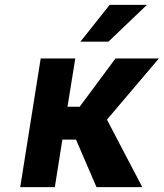

<svg xmlns="http://www.w3.org/2000/svg" viewBox="-20 -768 672 788"><path d="M63 0H205L236 -195H292L376 0H564L419 -277L632 -528H454L307 -330H257L289 -528H147ZM310 -597H425L583 -748H430Z"/></svg>

Font: Aerodynamic
Style: Obl
Weight: 500
Designer: Google
Version: Version 2.000980; 2014